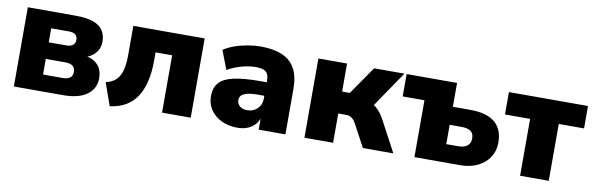

<svg xmlns="http://www.w3.org/2000/svg" viewBox="-41 -830 3629 1174"><g transform="rotate(10 1773.0 -243.0)"><path d="M60 0V-492H356Q426 -492 468 -476.5Q510 -461 528 -432Q546 -403 546 -364Q546 -318 515.5 -287Q485 -256 434 -248V-263Q481 -260 509.5 -243.5Q538 -227 551.5 -201Q565 -175 565 -140Q565 -76 514 -38Q463 0 364 0ZM223 -103H343Q375 -103 390.5 -115Q406 -127 406 -152Q406 -176 390.5 -188Q375 -200 343 -200H223ZM223 -303H334Q359 -303 373 -314.5Q387 -326 387 -347Q387 -369 373 -379.5Q359 -390 334 -390H223Z M658 17 608 -124Q637 -130 657 -143.5Q677 -157 690 -179.5Q703 -202 709 -234Q715 -266 715 -309V-492H1158V0H980V-356H877V-303Q877 -232 863.5 -175.5Q850 -119 823.5 -78.5Q797 -38 755.5 -14Q714 10 658 17Z M1450 11Q1393 11 1349.5 -10Q1306 -31 1281.5 -67.5Q1257 -104 1257 -151Q1257 -205 1285 -236Q1313 -267 1375 -280.5Q1437 -294 1540 -294H1595V-210H1540Q1511 -210 1489.5 -207Q1468 -204 1454 -197.5Q1440 -191 1433 -181Q1426 -171 1426 -158Q1426 -135 1442.5 -120Q1459 -105 1490 -105Q1515 -105 1534.5 -116Q1554 -127 1566 -146.5Q1578 -166 1578 -192V-308Q1578 -344 1559.5 -359Q1541 -374 1496 -374Q1458 -374 1412 -362Q1366 -350 1322 -325L1277 -442Q1303 -460 1341.5 -474Q1380 -488 1423.5 -495.5Q1467 -503 1504 -503Q1586 -503 1639.5 -479.5Q1693 -456 1719.5 -407.5Q1746 -359 1746 -283V0H1580V-93H1586Q1581 -61 1563 -38Q1545 -15 1516 -2Q1487 11 1450 11Z M1864 0V-492H2042V-318H2090L2210 -492H2398L2224 -236L2191 -294Q2217 -291 2239 -277Q2261 -263 2279 -243Q2297 -223 2310 -199L2416 0H2227L2152 -140Q2143 -156 2134 -165Q2125 -174 2114 -178Q2103 -182 2088 -182H2042V0Z M2547 0V-353H2412V-492H2725V-344H2832Q2934 -344 2985.5 -302Q3037 -260 3037 -176Q3037 -124 3011 -84.5Q2985 -45 2939 -22.5Q2893 0 2832 0ZM2725 -112H2799Q2835 -112 2855 -127.5Q2875 -143 2875 -174Q2875 -205 2855.5 -218.5Q2836 -232 2799 -232H2725Z M3203 0V-353H3047V-492H3538V-353H3381V0Z"/></g></svg>

Font: Nunito Sans 12pt Black
Style: Regular
Weight: 900
Designer: Vernon Adams
Foundry: Vernon Adams
Version: Version 3.101;gftools[0.9.27]